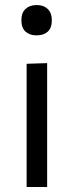

<svg xmlns="http://www.w3.org/2000/svg" viewBox="-20 -753 297 773"><path d="M87.2 0Q87.2 -55.3 87.2 -106.4Q87.2 -157.6 87.2 -218.8V-268.8Q87.2 -313.3 87.2 -351.1Q87.2 -389 87.2 -424.2Q87.2 -459.5 87.2 -496.2L169.8 -498.9Q169.8 -462.1 169.8 -426.4Q169.8 -390.7 169.8 -352.4Q169.8 -314.1 169.8 -268.8V-218.8Q169.8 -157.6 169.8 -106.4Q169.8 -55.3 169.8 0ZM126.9 -610.6Q99.9 -610.6 83 -625.5Q66.1 -640.4 66.1 -671.7Q66.1 -701.9 83 -717.3Q99.9 -732.7 127.9 -732.7Q155.8 -732.7 172.2 -716.7Q188.7 -700.8 188.7 -671.7Q188.7 -640.4 172.2 -625.5Q155.6 -610.6 126.9 -610.6Z"/></svg>

Font: Commissioner Thin
Style: Regular
Weight: 100
Designer: Kostas Bartsokas
Foundry: Kostas Bartsokas
Version: Version 1.001;gftools[0.9.23]